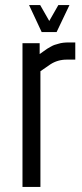

<svg xmlns="http://www.w3.org/2000/svg" viewBox="-20 -740 323 760"><path d="M253 -572H278V-504H244Q208 -504 179 -485Q170 -479 140 -458V0H69V-569H137V-526Q140 -528 152.5 -537Q165 -546 167.5 -547.5Q170 -549 180.5 -555Q191 -561 196.5 -562.5Q202 -564 212 -567Q227 -572 253 -572ZM145 -613 95 -720H139L175 -657L211 -720H255L204 -613Z"/></svg>

Font: Khand
Style: Regular
Weight: 400
Designer: Devanagari: Sanchit Sawaria, Jyotish Sonowal; Latin: Satya Rajpurohit
Foundry: Indian Type Foundry
Version: Version 1.101;PS 1.0;hotconv 1.0.78;makeotf.lib2.5.61930; tt